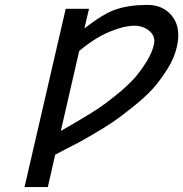

<svg xmlns="http://www.w3.org/2000/svg" viewBox="-20 -763 747 783"><path d="M205 -132 175 0H80L248 -727H343L324 -647Q401 -707 451 -724Q506 -743 581 -743Q647 -743 683 -696Q719 -649 701 -571Q690 -524 663 -482Q631 -432 604 -402Q571 -366 522 -327Q471 -286 438 -264Q406 -242 347 -208Q292 -176 270 -166Q261 -162 205 -132ZM303 -555 228 -229Q244 -238 262 -248.5Q280 -259 282 -260Q296 -268 342 -296Q384 -322 411 -342Q445 -368 474 -392Q511 -424 535 -452Q558 -480 579 -514Q601 -550 608 -583Q615 -615 589 -637Q564 -658 528 -658Q486 -658 428 -634Q367 -609 303 -555Z"/></svg>

Font: Miedinger
Style: Italic
Weight: 400
Italic angle: -13°
Version: Version 001.000